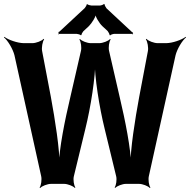

<svg xmlns="http://www.w3.org/2000/svg" viewBox="-42 -929 960 970"><path d="M563 -437 509 -672C505 -688 509 -719 517 -729L514 -732C506 -722 477 -711 460 -711H416C399 -711 370 -722 362 -732L359 -729C367 -719 371 -688 367 -672L313 -437C286 -323 256 -176 255 -88H259C260 -176 236 -324 215 -439L171 -670C167 -688 173 -720 181 -730L178 -733C170 -722 139 -711 122 -711H79C47 -711 -1 -728 -20 -743L-22 -740C-3 -725 23 -682 31 -650L166 -39C170 -23 166 9 158 18L161 21C169 11 198 0 215 0H283C299 0 328 11 335 20L339 18C331 8 327 -22 331 -38L389 -277C417 -390 440 -539 440 -627H436C436 -539 459 -390 487 -277L545 -38C549 -22 545 8 537 18L541 20C548 11 577 0 593 0H661C678 0 707 11 715 21L718 18C710 9 706 -23 710 -39L845 -650C853 -682 879 -725 898 -740L896 -743C877 -728 829 -711 797 -711H754C737 -711 706 -722 698 -733L695 -730C703 -720 709 -688 705 -670L661 -438C640 -324 616 -175 617 -88H621C620 -175 590 -323 563 -437ZM626 -766 496 -887C493 -891 485 -904 487 -907L483 -909C481 -905 467 -901 462 -901H420C415 -901 401 -905 399 -908L396 -907C397 -904 389 -891 386 -888L258 -769C257 -768 255 -768 254 -768L253 -765C253 -764 255 -763 255 -762C255 -760 253 -758 252 -757L254 -755C255 -756 257 -758 259 -758H345C350 -758 364 -754 366 -751L370 -752C368 -755 376 -768 379 -771L407 -797C422 -812 443 -845 443 -861H439C439 -845 460 -811 475 -797L502 -772C505 -768 513 -755 511 -752L515 -750C516 -754 531 -758 536 -758H625C626 -758 627 -756 628 -755L631 -758C630 -759 628 -760 628 -761C628 -762 629 -762 630 -763L628 -766Z"/></svg>

Font: Asimov
Style: Edge
Weight: 500
Designer: Google
Version: Version 2.000980: 2014